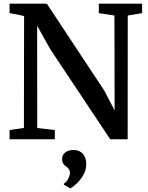

<svg xmlns="http://www.w3.org/2000/svg" viewBox="-20 -763 813 1052"><path d="M32.5 0V-50.5L111 -62L112 -675Q99.5 -678 86.2 -681Q73 -684 59.5 -686.5Q46 -689 32.5 -691V-743H236.5L550.5 -268L608 -158L607 -678L521.5 -691V-743H758.5V-691L680 -678L679.5 0H584L256 -492.5L183.5 -622L184 -61.5L280.5 -50.5V0ZM452.5 136Q452.5 169.5 436 197.2Q419.5 225 398.8 243.8Q378 262.5 365.5 269H364.5L330.5 249.5L329.5 243.5Q343.5 236 353.2 217.2Q363 198.5 363 185.5Q363 170.5 356.5 162.5Q350 154.5 342 149Q334 143.5 327.2 134.5Q320.5 125.5 320.5 108.5Q320.5 89.5 331 78.5Q341.5 67.5 355.5 63Q369.5 58.5 378.5 58.5H381.5Q413.5 58.5 433 78.8Q452.5 99 452.5 136Z"/></svg>

Font: Merriweather 28pt SemiBold
Style: Regular
Weight: 600
Version: Version 2.100